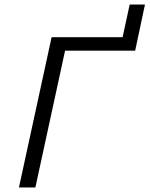

<svg xmlns="http://www.w3.org/2000/svg" viewBox="-20 -821 655 841"><path d="M615 -801 572 -599H265L135 0H63L206 -658H517L548 -801Z"/></svg>

Font: EauTest
Style: Italic
Weight: 400
Italic angle: -12°
Designer: Christian Thalmann (Catharsis Fonts)
Version: Version 0.001;PS 000.001;hotconv 1.0.88;makeotf.lib2.5.64775